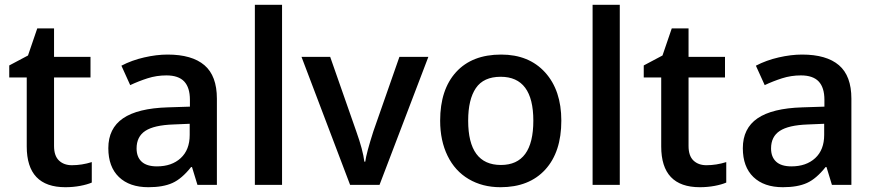

<svg xmlns="http://www.w3.org/2000/svg" viewBox="-20 -780 3690 810"><path d="M283.2 -83Q325.2 -83 367.2 -96.2V-9.8Q348.1 -1.5 318.1 4.2Q288.1 9.8 255.9 9.8Q92.8 9.8 92.8 -162.1V-453.1H19V-503.9L98.1 -545.9L137.2 -660.2H208V-540H361.8V-453.1H208V-164.1Q208 -122.6 228.8 -102.8Q249.5 -83 283.2 -83Z M813 0 790 -75.2H786.1Q747.1 -25.9 707.5 -8.1Q668 9.8 606 9.8Q526.4 9.8 481.7 -33.2Q437 -76.2 437 -154.8Q437 -238.3 499 -280.8Q561 -323.2 688 -327.1L781.2 -330.1V-358.9Q781.2 -410.6 757.1 -436.3Q732.9 -461.9 682.1 -461.9Q640.6 -461.9 602.5 -449.7Q564.5 -437.5 529.3 -420.9L492.2 -502.9Q536.1 -525.9 588.4 -537.8Q640.6 -549.8 687 -549.8Q790 -549.8 842.5 -504.9Q895 -460 895 -363.8V0ZM642.1 -78.1Q704.6 -78.1 742.4 -113Q780.3 -147.9 780.3 -210.9V-257.8L710.9 -254.9Q629.9 -252 593 -227.8Q556.2 -203.6 556.2 -153.8Q556.2 -117.7 577.6 -97.9Q599.1 -78.1 642.1 -78.1Z M1169.9 0H1055.2V-759.8H1169.9Z M1457 0 1252 -540H1373L1482.9 -226.1Q1511.2 -147 1517.1 -98.1H1521Q1525.4 -133.3 1555.2 -226.1L1665 -540H1787.1L1581.1 0Z M2348.1 -271Q2348.1 -138.7 2280.3 -64.5Q2212.4 9.8 2091.3 9.8Q2015.6 9.8 1957.5 -24.4Q1899.4 -58.6 1868.2 -122.6Q1836.9 -186.5 1836.9 -271Q1836.9 -402.3 1904.3 -476.1Q1971.7 -549.8 2094.2 -549.8Q2211.4 -549.8 2279.8 -474.4Q2348.1 -398.9 2348.1 -271ZM1955.1 -271Q1955.1 -84 2093.3 -84Q2230 -84 2230 -271Q2230 -456.1 2092.3 -456.1Q2020 -456.1 1987.5 -408.2Q1955.1 -360.4 1955.1 -271Z M2594.7 0H2480V-759.8H2594.7Z M2960 -83Q3002 -83 3043.9 -96.2V-9.8Q3024.9 -1.5 2994.9 4.2Q2964.8 9.8 2932.6 9.8Q2769.5 9.8 2769.5 -162.1V-453.1H2695.8V-503.9L2774.9 -545.9L2814 -660.2H2884.8V-540H3038.6V-453.1H2884.8V-164.1Q2884.8 -122.6 2905.5 -102.8Q2926.3 -83 2960 -83Z M3489.7 0 3466.8 -75.2H3462.9Q3423.8 -25.9 3384.3 -8.1Q3344.7 9.8 3282.7 9.8Q3203.1 9.8 3158.4 -33.2Q3113.8 -76.2 3113.8 -154.8Q3113.8 -238.3 3175.8 -280.8Q3237.8 -323.2 3364.7 -327.1L3458 -330.1V-358.9Q3458 -410.6 3433.8 -436.3Q3409.7 -461.9 3358.9 -461.9Q3317.4 -461.9 3279.3 -449.7Q3241.2 -437.5 3206.1 -420.9L3168.9 -502.9Q3212.9 -525.9 3265.1 -537.8Q3317.4 -549.8 3363.8 -549.8Q3466.8 -549.8 3519.3 -504.9Q3571.8 -460 3571.8 -363.8V0ZM3318.8 -78.1Q3381.3 -78.1 3419.2 -113Q3457 -147.9 3457 -210.9V-257.8L3387.7 -254.9Q3306.6 -252 3269.8 -227.8Q3232.9 -203.6 3232.9 -153.8Q3232.9 -117.7 3254.4 -97.9Q3275.9 -78.1 3318.8 -78.1Z"/></svg>

Font: JBL Sans
Style: Semibold
Weight: 600
Version: Version 1.10